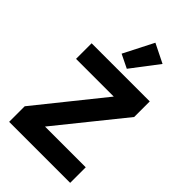

<svg xmlns="http://www.w3.org/2000/svg" viewBox="-285 -1077 1177 1177"><g transform="rotate(45 303.5 -488.5)"><path d="M39 0ZM568 0H39V-135L383 -563H56V-698H560V-563L215 -135H568ZM319 -740 231 -783 330 -977 453 -916Z"/></g></svg>

Font: Aneliza ExtraBold
Style: Regular
Weight: 800
Designer: Mike Abbink, Paul van der Laan, Pieter van Rosmalen
Foundry: Bold Monday
Version: Version 3.001;September 8, 2019;FontCreator 11.5.0.2425 64-b